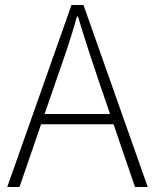

<svg xmlns="http://www.w3.org/2000/svg" viewBox="-20 -748 621 768"><path d="M9 0 266 -728H314L571 0H520L373 -430Q351 -495 331.5 -555Q312 -615 292 -682H288Q269 -615 249 -555Q229 -495 206 -430L58 0ZM125 -251V-292H452V-251Z"/></svg>

Font: Noto Sans SC Thin ExtraLight
Style: Regular
Weight: 250
Version: Version 2.004-H2;hotconv 1.0.118;makeotfexe 2.5.65603